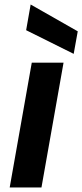

<svg xmlns="http://www.w3.org/2000/svg" viewBox="-20 -832 365 852"><path d="M23 0 121 -554H262L164 0ZM96 -698 116 -812 325 -693 307 -593Z"/></svg>

Font: Poppins SemiBold
Style: Italic
Weight: 600
Italic angle: -10°
Designer: Ninad Kale (Devanagari), Jonny Pinhorn (Latin)
Foundry: Indian Type Foundry
Version: Version 3.200;PS 1.000;hotconv 16.6.54;makeotf.lib2.5.65590